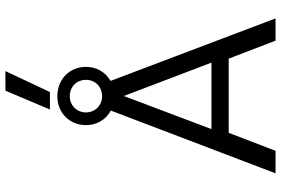

<svg xmlns="http://www.w3.org/2000/svg" viewBox="-188 -872 1060 725"><g transform="rotate(-90 342.5 -510.0)"><path d="M436 -1020H362L291 -852H357ZM399 -623C432 -642 452 -676 452 -716C452 -776 407 -824 341 -824C277 -824 232 -776 232 -716C232 -675 253 -640 287 -622L50 0H135L203 -177H483L551 0H635ZM341 -777C378 -777 403 -750 403 -716C403 -682 378 -655 341 -655C306 -655 280 -682 280 -716C280 -750 306 -777 341 -777ZM217 -242 342 -573 468 -242Z"/></g></svg>

Font: Kanit Light
Style: Regular
Weight: 300
Designer: Katatrad Team
Foundry: CadsonDemak
Version: Version 1.000;PS 001.000;hotconv 1.0.88;makeotf.lib2.5.64775